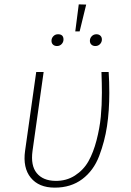

<svg xmlns="http://www.w3.org/2000/svg" viewBox="-20 -850 599 880"><path d="M341 -830 375 -829 345 -706H325ZM246 -693Q271 -693 271 -669Q271 -657 262.5 -648Q254 -639 241 -639Q230 -639 223 -645.5Q216 -652 216 -663Q216 -675 224.5 -684Q233 -693 246 -693ZM422 -693Q433 -693 440 -686.5Q447 -680 447 -669Q447 -657 438.5 -648Q430 -639 417 -639Q406 -639 399 -645.5Q392 -652 392 -663Q392 -675 400.5 -684Q409 -693 422 -693ZM478 -520Q481 -476 481 -424Q481 -342 470.5 -272Q460 -202 434.5 -135Q409 -68 357 -29Q305 10 231 10Q158 10 121 -35.5Q84 -81 95 -159L146 -520H180L129 -158Q120 -91 148.5 -56.5Q177 -22 233 -21Q284 -20 323.5 -45.5Q363 -71 385.5 -111Q408 -151 422.5 -207Q437 -263 442 -315Q447 -367 447 -425Q447 -466 445 -520Z"/></svg>

Font: Fira Sans UltraLight
Style: Italic
Weight: 200
Italic angle: -8°
Designer: Carrois Corporate & Edenspiekermann AG
Foundry: Carrois Corporate GbR & Edenspiekermann AG
Version: Version 4.203;PS 004.203;hotconv 1.0.88;makeotf.lib2.5.64775